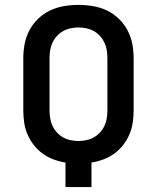

<svg xmlns="http://www.w3.org/2000/svg" viewBox="-20 -763 640 783"><path d="M247 0V-100Q222 -104 198 -113Q174 -122 153.5 -137Q133 -152 117.5 -172Q102 -192 92 -215.5Q82 -239 78.5 -264Q75 -289 75 -314V-525Q75 -555 80.5 -584Q86 -613 100 -639.5Q114 -666 136 -687Q158 -708 184.5 -720.5Q211 -733 240.5 -738Q270 -743 300 -743Q330 -743 359.5 -738Q389 -733 415.5 -720.5Q442 -708 464 -687Q486 -666 500 -639.5Q514 -613 519.5 -584Q525 -555 525 -525V-314Q525 -289 521.5 -264Q518 -239 508 -215.5Q498 -192 482.5 -172Q467 -152 446.5 -137Q426 -122 402 -113Q378 -104 353 -100V0ZM300 -188Q316 -188 332.5 -191.5Q349 -195 363 -203Q377 -211 388 -223Q399 -235 406 -250Q413 -265 415.5 -281.5Q418 -298 418 -314V-525Q418 -541 415.5 -557.5Q413 -574 406 -589Q399 -604 388 -616Q377 -628 363 -636Q349 -644 332.5 -647.5Q316 -651 300 -651Q284 -651 267.5 -647.5Q251 -644 237 -636Q223 -628 212 -616Q201 -604 194 -589Q187 -574 184.5 -557.5Q182 -541 182 -525V-314Q182 -298 184.5 -281.5Q187 -265 194 -250Q201 -235 212 -223Q223 -211 237 -203Q251 -195 267.5 -191.5Q284 -188 300 -188Z"/></svg>

Font: Iosevka SS04 Semibold Extended
Style: Regular
Weight: 600
Width: 7
Monospace: yes
Designer: Belleve Invis
Foundry: Belleve Invis
Version: Version 19.0.0; ttfautohint (v1.8.4)